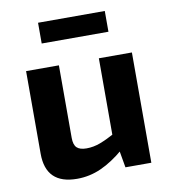

<svg xmlns="http://www.w3.org/2000/svg" viewBox="-80 -764 753 847"><g transform="rotate(-10 296.5 -341.0)"><path d="M205 -494V-169Q205 -138 218.5 -125Q232 -112 262 -112Q293 -112 323.5 -123.5Q354 -135 400 -160L411 -79Q357 -33 305.5 -10Q254 13 198 13Q58 13 58 -124V-494ZM532 -494V0H416L399 -97L384 -111V-494ZM446 -695V-602H147V-695Z"/></g></svg>

Font: Exo 2
Style: Bold
Weight: 700
Designer: Natanael Gama
Foundry: Natanael Gama
Version: Version 2.010